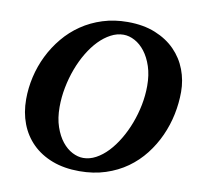

<svg xmlns="http://www.w3.org/2000/svg" viewBox="-78 -770 909 869"><g transform="rotate(10 376.0 -335.5)"><path d="M577.1 -417Q577.1 -467.3 564.2 -506.3Q551.3 -545.4 530.5 -572.3Q509.8 -599.1 483.9 -613Q458 -627 432.1 -627Q402.3 -627 373.8 -611.8Q345.2 -596.7 319.8 -570.6Q294.4 -544.4 272.9 -508.5Q251.5 -472.7 236.1 -431.4Q220.7 -390.1 211.9 -345Q203.1 -299.8 203.1 -254.9Q203.1 -203.1 216.6 -164.1Q230 -125 251 -98.6Q272 -72.3 297.6 -59.1Q323.2 -45.9 348.1 -45.9Q377.4 -45.9 406 -61.3Q434.6 -76.7 460 -103.5Q485.4 -130.4 506.8 -166.3Q528.3 -202.1 543.9 -243.4Q559.6 -284.7 568.4 -329.1Q577.1 -373.5 577.1 -417ZM732.9 -417Q732.9 -365.7 722.2 -313.7Q711.4 -261.7 689.7 -213.6Q668 -165.5 635.3 -123.5Q602.5 -81.5 559.1 -50.5Q515.6 -19.5 460.9 -1.7Q406.2 16.1 340.8 16.1Q271 16.1 216.6 -4.6Q162.1 -25.4 124.5 -62.7Q86.9 -100.1 67.4 -151.1Q47.9 -202.1 47.9 -263.2Q47.9 -314.9 59.8 -366.7Q71.8 -418.5 95 -465.6Q118.2 -512.7 151.9 -553.2Q185.5 -593.8 229.2 -623.5Q272.9 -653.3 326.2 -670.2Q379.4 -687 440.9 -687Q513.2 -687 567.9 -664.8Q622.6 -642.6 659.2 -605.2Q695.8 -567.9 714.4 -519Q732.9 -470.2 732.9 -417Z"/></g></svg>

Font: Charis SIL APac
Style: Bold Italic
Weight: 700
Italic angle: -11°
Foundry: SIL International
Version: Version 5.000